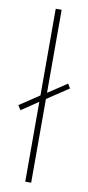

<svg xmlns="http://www.w3.org/2000/svg" viewBox="-88 -795 383 831"><g transform="rotate(10 104.0 -380.0)"><path d="M87 0V-351L13 -301L0 -321L87 -379V-760H113V-395L196 -450L208 -431L113 -368V0Z"/></g></svg>

Font: Noto Sans Myanmar UI SemiCondensed Thin
Style: Regular
Weight: 100
Width: 4
Designer: Monotype Design Team
Foundry: Monotype Imaging Inc.
Version: Version 2.103; ttfautohint (v1.8.4.7-5d5b)